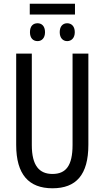

<svg xmlns="http://www.w3.org/2000/svg" viewBox="-20 -1002 562 1032"><path d="M383 -982H140V-924H383ZM182 -877C158 -877 141 -862 141 -829C141 -797 158 -781 182 -781C204 -781 222 -797 222 -829C222 -862 204 -877 182 -877ZM341 -877C319 -877 301 -862 301 -829C301 -797 319 -781 341 -781C363 -781 382 -797 382 -829C382 -862 363 -877 341 -877ZM455 -714H370V-223C370 -111 334 -67 262 -67C191 -67 151 -112 151 -222V-714H67V-223C67 -64 135 10 262 10C389 10 455 -62 455 -224Z"/></svg>

Font: Noto Sans UI Condensed
Style: Regular
Weight: 400
Width: 3
Designer: Monotype Design Team
Foundry: Monotype Imaging Inc.
Version: Version 1.901